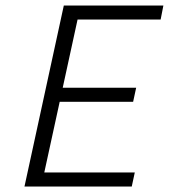

<svg xmlns="http://www.w3.org/2000/svg" viewBox="-20 -678 614 698"><path d="M564 -607H262L208 -359H475L464 -308H197L141 -51H470L459 0H69L212 -658H574Z"/></svg>

Font: EauTestInfant Semilight
Style: Italic
Weight: 300
Italic angle: -12°
Designer: Christian Thalmann (Catharsis Fonts)
Version: Version 0.001;PS 000.001;hotconv 1.0.88;makeotf.lib2.5.64775